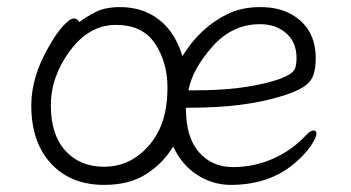

<svg xmlns="http://www.w3.org/2000/svg" viewBox="-20 -504 988 540"><path d="M503 -201V-198Q503 -117 540 -75.5Q577 -34 635.5 -34Q694 -34 747.5 -57.5Q801 -81 841 -124Q853 -137 861.5 -137Q870 -137 870 -127.5Q870 -118 855 -95Q840 -72 810 -46Q738 16 629 16Q579 16 535.5 -11.5Q492 -39 467 -92Q439 -45 391.5 -14.5Q344 16 273 16Q179 16 123.5 -44Q68 -104 68 -207Q68 -289 118 -374Q138 -410 157.5 -431Q177 -452 187.5 -452Q198 -452 203 -442Q223 -457 249.5 -470.5Q276 -484 318 -484Q382 -484 427.5 -448.5Q473 -413 493 -346Q543 -427 619 -464Q659 -484 712 -484Q765 -484 801 -463Q868 -424 868 -340Q868 -311 861 -292Q854 -273 833.5 -259.5Q813 -246 770 -233Q666 -201 515 -201ZM531 -250Q660 -250 748 -276Q803 -292 810 -312Q814 -323 814 -341Q814 -385 785 -410.5Q756 -436 711 -436Q633 -436 577 -372.5Q521 -309 510 -250ZM273 -35Q324 -35 364.5 -63.5Q405 -92 428 -139.5Q451 -187 451 -258Q451 -329 416 -381.5Q381 -434 306 -434Q231 -434 177 -361.5Q123 -289 123 -207Q123 -125 164 -80Q205 -35 273 -35Z"/></svg>

Font: LXGW WenKai Lite Light
Style: Regular
Weight: 300
Designer: LXGW / Fontworks Inc.
Foundry: LXGW / Fontworks Inc.
Version: Version 1.511; March 25, 2025